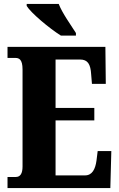

<svg xmlns="http://www.w3.org/2000/svg" viewBox="-20 -951 603 971"><path d="M288 -771H364V-784C340 -822 294 -886 277 -931H115V-921C136 -886 230 -807 288 -771ZM18 0H538L543 -187H474L468 -139C462 -95 446 -64 410 -64H261V-342H457V-405H261V-650H385C424 -650 438 -626 441 -575L445 -527H515L513 -714H18V-658H58C76 -658 94 -651 94 -600V-109C94 -74 83 -56 60 -56H18Z"/></svg>

Font: Noto Serif Myanmar ExtraCondensed Black
Style: Regular
Weight: 900
Width: 2
Designer: Ben Mitchell and the Monotype Design Team
Foundry: Monotype Imaging Inc.
Version: Version 2.106